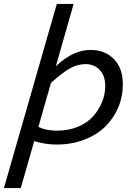

<svg xmlns="http://www.w3.org/2000/svg" viewBox="-61 -730 695 980"><path d="M-41 230 229 -710H314.9L224.1 -392.1Q272.5 -436.5 314.9 -455.8Q357.4 -475.1 401.9 -475.1Q475.1 -475.1 520.5 -428.5Q565.9 -381.8 565.9 -299.8Q565.9 -236.3 542 -180.4Q518.1 -124.5 475.1 -82.8Q432.1 -41 368.2 -16.6Q304.2 7.8 228 7.8Q168.9 7.8 113.8 -9.8L44.9 230ZM376 -402.8Q338.4 -402.8 300.8 -383.5Q263.2 -364.3 199.2 -307.1L134.8 -82Q175.3 -63 230 -63Q289.6 -63 337.9 -83.5Q386.2 -104 415.5 -137.5Q444.8 -170.9 460.4 -210.4Q476.1 -250 476.1 -291Q476.1 -343.3 448.2 -373Q420.4 -402.8 376 -402.8Z"/></svg>

Font: IntelOne Mono
Style: Italic
Weight: 400
Italic angle: -16°
Designer: Fred Shallcrass
Foundry: Frere-Jones Type LLC
Version: Version 1.200;hotconv 1.1.0;makeotfexe 2.6.0;FJTRelease1.2